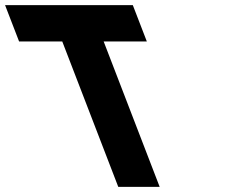

<svg xmlns="http://www.w3.org/2000/svg" viewBox="-226 -723 868 741"><path d="M-152.3 -562.9H14.3L230.4 -1.9H390.2L174.1 -562.9H340.7L286.6 -703.1H-206.4Z"/></svg>

Font: Hussar
Style: BdOpOblFour
Weight: 700
Foundry: Cannot Into Space Fonts
Version: Version 2.00